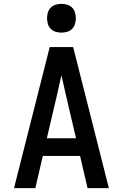

<svg xmlns="http://www.w3.org/2000/svg" viewBox="-20 -980 640 1000"><path d="M53 0 239 -735H361L547 0H436L397 -168H203L164 0ZM224 -260H376L322 -490Q317 -515 311 -539.5Q305 -564 300 -588Q295 -564 289 -539.5Q283 -515 278 -490ZM300 -810Q285 -810 270 -814.5Q255 -819 244.5 -829.5Q234 -840 229.5 -855Q225 -870 225 -885Q225 -900 229.5 -915Q234 -930 244.5 -940.5Q255 -951 270 -955.5Q285 -960 300 -960Q315 -960 330 -955.5Q345 -951 355.5 -940.5Q366 -930 370.5 -915Q375 -900 375 -885Q375 -870 370.5 -855Q366 -840 355.5 -829.5Q345 -819 330 -814.5Q315 -810 300 -810Z"/></svg>

Font: Iosevka Aile Semibold
Style: Regular
Weight: 600
Designer: Belleve Invis
Foundry: Belleve Invis
Version: Version 31.1.0; ttfautohint (v1.8.4)